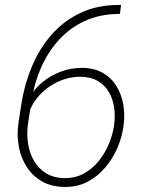

<svg xmlns="http://www.w3.org/2000/svg" viewBox="-20 -739 574 769"><path d="M454.6 -719.2H464.8L460.4 -683.1H452.6Q377.9 -682.1 318.6 -654.5Q259.3 -627 215.8 -579.1Q172.4 -531.2 145 -469.5Q117.7 -407.7 106.9 -338.9L92.3 -244.6Q86.4 -205.1 92 -166.3Q97.7 -127.4 115.7 -95.7Q133.8 -64 164.8 -44.9Q195.8 -25.9 241.7 -25.4Q282.7 -25.9 316.2 -44.2Q349.6 -62.5 374.5 -93Q399.4 -123.5 415 -160.4Q430.7 -197.3 436.5 -233.9Q441.9 -270.5 437.5 -305.4Q433.1 -340.3 417 -368.7Q400.9 -397 372.6 -414.1Q344.2 -431.2 302.2 -431.6Q254.9 -431.6 210.4 -410.6Q166 -389.6 134 -353Q102.1 -316.4 91.3 -270L66.9 -271Q75.2 -313.5 97.4 -349.4Q119.6 -385.3 152.3 -411.6Q185.1 -438 224.9 -452.6Q264.6 -467.3 308.6 -467.3Q357.4 -466.8 391.8 -447Q426.3 -427.2 446.5 -394Q466.8 -360.8 473.9 -319.6Q481 -278.3 474.6 -234.4Q468.8 -189.5 450 -146.2Q431.2 -103 401.1 -67.6Q371.1 -32.2 331.1 -11.2Q291 9.8 241.2 9.8Q188 9.8 149.7 -11.7Q111.3 -33.2 87.6 -69.6Q64 -106 55.4 -151.4Q46.9 -196.8 53.7 -244.6L64.9 -318.8Q77.1 -398.4 106.9 -470.5Q136.7 -542.5 184.8 -598.1Q232.9 -653.8 300 -686.3Q367.2 -718.8 454.6 -719.2Z"/></svg>

Font: Roboto ExtraLight
Style: Italic
Weight: 250
Designer: Christian Robertson
Foundry: Google
Version: Version 3.009; 2024